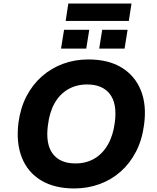

<svg xmlns="http://www.w3.org/2000/svg" viewBox="-20 -1051 884 1082"><path d="M398 11Q287 11 211.5 -34.5Q136 -80 103 -163.5Q70 -247 84 -359Q95 -443 129.5 -509Q164 -575 216.5 -621Q269 -667 335.5 -691.5Q402 -716 478 -716Q590 -716 665 -670.5Q740 -625 773.5 -542.5Q807 -460 792 -349Q781 -263 746.5 -196.5Q712 -130 660 -84Q608 -38 541 -13.5Q474 11 398 11ZM405 -130Q466 -130 512.5 -157.5Q559 -185 588.5 -237Q618 -289 627 -361Q641 -466 599.5 -520.5Q558 -575 471 -575Q411 -575 364 -548Q317 -521 288 -470Q259 -419 250 -345Q236 -240 277 -185Q318 -130 405 -130ZM350 -933 365 -1031H721L706 -933ZM324 -777 341 -883H483L466 -777ZM539 -777 556 -883H699L682 -777Z"/></svg>

Font: Nunito Sans 7pt ExtraBold
Style: Italic
Weight: 800
Italic angle: -9°
Designer: Vernon Adams
Foundry: Vernon Adams
Version: Version 3.101;gftools[0.9.27]